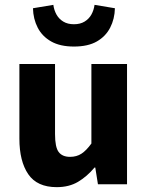

<svg xmlns="http://www.w3.org/2000/svg" viewBox="-20 -760 608 792"><path d="M214 12Q133 12 96.5 -41.5Q60 -95 60 -188V-496H207V-207Q207 -153 222 -133Q237 -113 269 -113Q296 -113 316 -126Q336 -139 357 -168V-496H504V0H384L373 -69H370Q339 -32 302 -10Q265 12 214 12ZM285 -568Q228 -568 191 -589Q154 -610 135.5 -646Q117 -682 116 -726L200 -740Q203 -718 213 -700Q223 -682 241 -671Q259 -660 285 -660Q311 -660 329 -671Q347 -682 357 -700Q367 -718 370 -740L454 -726Q453 -682 434.5 -646Q416 -610 379.5 -589Q343 -568 285 -568Z"/></svg>

Font: Source Sans 3 ExtraLight
Style: Bold
Weight: 700
Version: Version 3.052;hotconv 1.1.0;makeotfexe 2.6.0